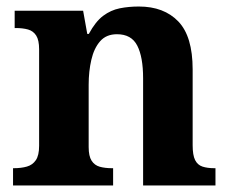

<svg xmlns="http://www.w3.org/2000/svg" viewBox="-20 -569 707 589"><path d="M20 0V-53H22Q45 -53 62.5 -58Q80 -63 90 -77.7Q100 -92.4 100 -121.8V-417.6Q100 -446 91 -460Q82 -474 66 -478.5Q50 -483 28 -483H25V-536H235L247.7 -465H252.5Q273 -503 296.5 -520.5Q320 -538 347.3 -543.5Q374.7 -549 405.9 -549Q483 -549 527 -503.2Q571 -457.4 571 -356V-123.5Q571 -93 578.5 -78Q586 -63 601 -58Q616 -53 638 -53H641V0H419V-329Q419 -394 401.1 -429Q383.3 -464 338.8 -464Q306 -464 287.2 -442.5Q268.3 -420.9 260.2 -385.5Q252 -350.1 252 -309V-118Q252 -90 261 -76Q270 -62 286 -57.5Q302 -53 324 -53H327V0Z"/></svg>

Font: Noto Serif Armenian
Style: Regular
Weight: 400
Designer: Monotype Design Team
Foundry: Monotype Imaging Inc.
Version: Version 2.007